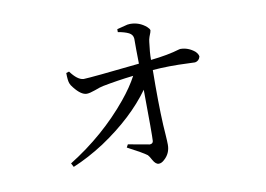

<svg xmlns="http://www.w3.org/2000/svg" viewBox="-68 -671 1137 820"><g transform="rotate(-10 500.0 -261.5)"><path d="M483.4 -541V-553.7Q527.3 -565.4 529.3 -565.4Q536.1 -566.4 541 -566.4Q581.1 -566.4 611.3 -540Q621.1 -531.2 622.1 -524.4Q622.1 -519.5 613.3 -498Q609.4 -487.3 608.4 -475.6Q602.5 -432.6 602.5 -399.4Q676.8 -407.2 728.5 -422.9Q731.4 -423.8 733.4 -423.8Q767.6 -423.8 795.9 -400.4Q807.6 -388.7 808.6 -377.9Q803.7 -359.4 786.1 -356.4Q777.3 -356.4 755.9 -357.4Q671.9 -361.3 602.5 -355.5Q600.6 -212.9 605.5 -117.2Q606.4 -99.6 608.4 -73.2Q610.4 -43.9 610.4 -30.3Q610.4 7.8 582 32.2Q570.3 43 558.6 43Q544.9 43 533.2 21.5Q524.4 4.9 518.6 -1Q501 -14.6 435.5 -48.8L442.4 -61.5Q534.2 -44.9 534.2 -44.9Q547.9 -44.9 549.8 -56.6Q551.8 -80.1 549.8 -279.3Q471.7 -170.9 334 -79.1Q264.6 -34.2 198.2 -6.8L189.5 -23.4Q341.8 -118.2 450.2 -250Q491.2 -299.8 515.6 -345.7Q447.3 -337.9 381.8 -325.2Q367.2 -322.3 344.7 -313.5Q320.3 -304.7 307.6 -304.7Q283.2 -304.7 253.9 -341.8Q244.1 -353.5 241.2 -362.3Q236.3 -376 236.3 -407.2L249 -411.1Q278.3 -371.1 304.7 -369.1Q339.8 -370.1 548.8 -392.6Q548.8 -412.1 547.9 -454.1Q547.9 -488.3 547.9 -501Q546.9 -518.6 530.3 -527.3Q512.7 -536.1 483.4 -541Z"/></g></svg>

Font: GenYoMin JP Regular
Style: Regular
Weight: 400
Version: Version 1.001;PS 1;hotconv 16.6.51;makeotf.lib2.5.65220 DEVE